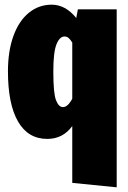

<svg xmlns="http://www.w3.org/2000/svg" viewBox="-20 -574 546 821"><path d="M479 -534V227L289 208V-35Q249 20 182 20Q100 20 57 -54.5Q14 -129 14 -269Q14 -356 37.5 -420.5Q61 -485 103.5 -519.5Q146 -554 201 -554Q260 -554 306 -497L313 -534ZM289 -152V-392Q281 -405 273.5 -411.5Q266 -418 256 -418Q235 -418 221.5 -384.5Q208 -351 208 -268Q208 -175 219.5 -145.5Q231 -116 249 -116Q270 -116 289 -152Z"/></svg>

Font: Fira Sans Extra Condensed Black
Style: Regular
Weight: 900
Width: 1
Designer: Carrois Corporate & Edenspiekermann AG
Foundry: Carrois Corporate GbR & Edenspiekermann AG
Version: Version 4.203